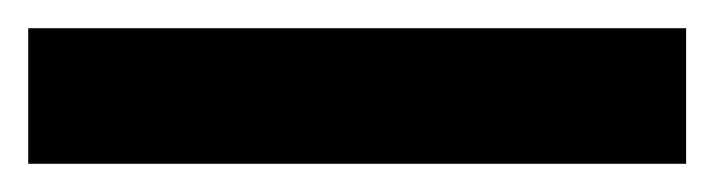

<svg xmlns="http://www.w3.org/2000/svg" viewBox="-20 37 506 136"><path d="M0 153V57H466V153Z"/></svg>

Font: Instrument Sans SemiBold
Style: Regular
Weight: 600
Designer: Rodrigo Fuenzalida
Foundry: fragTYPE
Version: Version 1.000;gftools[0.9.28]